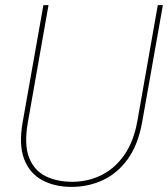

<svg xmlns="http://www.w3.org/2000/svg" viewBox="-20 -720 658 752"><path d="M260 12Q194 12 145 -14.5Q96 -41 74.5 -97Q53 -153 69 -243L150 -700H170L89 -240Q74 -155 93.5 -104Q113 -53 157.5 -30.5Q202 -8 263 -8Q325 -8 378 -34.5Q431 -61 467.5 -114Q504 -167 518 -246L598 -700H618L537 -243Q521 -153 480.5 -97Q440 -41 383 -14.5Q326 12 260 12Z"/></svg>

Font: DM Sans 9pt Thin
Style: Italic
Weight: 250
Italic angle: -10°
Version: Version 4.004;gftools[0.9.30]